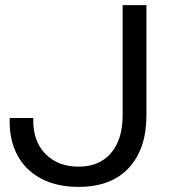

<svg xmlns="http://www.w3.org/2000/svg" viewBox="-20 -720 677 750"><path d="M287 10Q200 10 138.5 -23.5Q77 -57 46 -117.5Q15 -178 18 -259H110Q107 -172 156 -120.5Q205 -69 287 -69Q368 -69 413.5 -122Q459 -175 459 -269V-700H552V-269Q552 -139 483.5 -64.5Q415 10 287 10Z"/></svg>

Font: Goli
Style: Regular
Weight: 400
Designer: jaikishan Patel
Foundry: MagicType
Version: Version 1.000